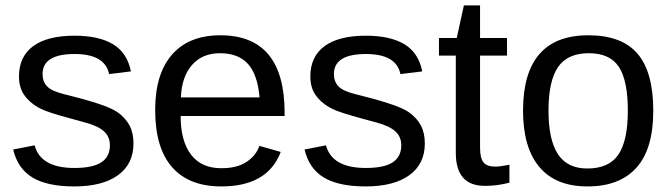

<svg xmlns="http://www.w3.org/2000/svg" viewBox="-20 -666 2430 696"><path d="M463.9 -146Q463.9 -71.3 407.5 -30.8Q351.1 9.8 249.5 9.8Q150.9 9.8 97.4 -22.7Q43.9 -55.2 27.8 -124L105.5 -139.2Q127.4 -57.1 249.5 -57.1Q316.4 -57.1 347.4 -77.6Q378.4 -98.1 378.4 -139.2Q378.4 -170.4 356.9 -189.9Q335.4 -209.5 287.6 -222.2Q231 -237.3 197.5 -247.1Q164.1 -256.8 146 -263.9Q127.9 -271 117.2 -277.3Q85 -295.9 66.9 -322.8Q48.8 -349.6 48.8 -388.7Q48.8 -460.9 100.3 -498.8Q151.9 -536.6 250.5 -536.6Q337.9 -536.6 389.4 -505.9Q440.9 -475.1 454.6 -407.2L375.5 -397.5Q360.4 -470.2 250.5 -470.2Q134.3 -470.2 134.3 -397.5Q134.3 -370.6 150.4 -353.3Q166.5 -335.9 211.9 -324.7Q272.9 -310.1 328.1 -292.7Q383.3 -275.4 407.2 -258.3Q435.1 -238.3 449.5 -211.2Q463.9 -184.1 463.9 -146Z M634.8 -245.6Q634.8 -154.8 672.4 -105.5Q710 -56.2 782.2 -56.2Q839.4 -56.2 873.8 -79.1Q908.2 -102.1 920.4 -137.2L997.6 -115.2Q950.2 9.8 782.2 9.8Q665 9.8 603.8 -60.1Q542.5 -129.9 542.5 -267.6Q542.5 -398.4 603.8 -468.3Q665 -538.1 778.8 -538.1Q1011.7 -538.1 1011.7 -257.3V-245.6ZM920.9 -313Q913.6 -396.5 878.4 -434.8Q843.3 -473.1 777.3 -473.1Q713.4 -473.1 676 -430.4Q638.7 -387.7 635.7 -313Z M1520 -146Q1520 -71.3 1463.6 -30.8Q1407.2 9.8 1305.7 9.8Q1207 9.8 1153.6 -22.7Q1100.1 -55.2 1084 -124L1161.6 -139.2Q1183.6 -57.1 1305.7 -57.1Q1372.6 -57.1 1403.6 -77.6Q1434.6 -98.1 1434.6 -139.2Q1434.6 -170.4 1413.1 -189.9Q1391.6 -209.5 1343.8 -222.2Q1287.1 -237.3 1253.7 -247.1Q1220.2 -256.8 1202.1 -263.9Q1184.1 -271 1173.3 -277.3Q1141.1 -295.9 1123 -322.8Q1105 -349.6 1105 -388.7Q1105 -460.9 1156.5 -498.8Q1208 -536.6 1306.6 -536.6Q1394 -536.6 1445.6 -505.9Q1497.1 -475.1 1510.7 -407.2L1431.6 -397.5Q1416.5 -470.2 1306.6 -470.2Q1190.4 -470.2 1190.4 -397.5Q1190.4 -370.6 1206.5 -353.3Q1222.7 -335.9 1268.1 -324.7Q1329.1 -310.1 1384.3 -292.7Q1439.5 -275.4 1463.4 -258.3Q1491.2 -238.3 1505.6 -211.2Q1520 -184.1 1520 -146Z M1826.7 -3.9Q1783.7 7.8 1737.8 7.8Q1632.3 7.8 1632.3 -111.8V-464.4H1571.3V-528.3H1635.7L1661.6 -646.5H1720.2V-528.3H1817.9V-464.4H1720.2V-130.9Q1720.2 -92.8 1732.7 -77.4Q1745.1 -62 1775.9 -62Q1792.5 -62 1826.7 -68.8Z M2348.1 -264.6Q2348.1 -126 2287.1 -58.1Q2226.1 9.8 2109.9 9.8Q1994.1 9.8 1935.1 -60.8Q1876 -131.3 1876 -264.6Q1876 -538.1 2112.8 -538.1Q2233.9 -538.1 2291 -471.4Q2348.1 -404.8 2348.1 -264.6ZM2255.9 -264.6Q2255.9 -374 2223.4 -423.6Q2190.9 -473.1 2114.3 -473.1Q2037.1 -473.1 2002.7 -422.6Q1968.3 -372.1 1968.3 -264.6Q1968.3 -160.2 2002.2 -107.7Q2036.1 -55.2 2108.9 -55.2Q2188 -55.2 2221.9 -106Q2255.9 -156.7 2255.9 -264.6Z"/></svg>

Font: Arimo
Style: Regular
Weight: 400
Designer: Steve Matteson
Foundry: Monotype Imaging Inc.
Version: Version 1.33